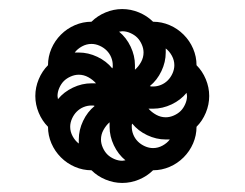

<svg xmlns="http://www.w3.org/2000/svg" viewBox="-20 -552 540 424"><path d="M250 -197Q252 -197 253.5 -197.5Q255 -198 257 -198Q241 -211 231.5 -231Q222 -251 222 -272V-282Q214 -275 208.5 -265Q203 -255 203 -244Q203 -235 207 -226Q211 -217 217 -211Q223 -205 232 -201Q241 -197 250 -197ZM228 -401Q229 -403 229 -404.5Q229 -406 229 -408Q229 -417 225.5 -425.5Q222 -434 215.5 -440.5Q209 -447 200 -451Q191 -455 182 -455Q171 -455 161 -449.5Q151 -444 145 -436H154Q175 -436 195 -426.5Q215 -417 228 -401ZM278 -398Q286 -405 291.5 -415Q297 -425 297 -436Q297 -445 293 -454Q289 -463 283 -469Q277 -475 268 -479Q259 -483 250 -483Q248 -483 246.5 -482.5Q245 -482 243 -482Q259 -469 268.5 -449Q278 -429 278 -408ZM346 -293Q355 -293 364 -297Q373 -301 379 -307Q385 -313 389 -322Q393 -331 393 -340Q393 -342 392.5 -343.5Q392 -345 392 -347Q379 -331 359 -321.5Q339 -312 318 -312H308Q315 -304 325 -298.5Q335 -293 346 -293ZM108 -333Q121 -349 141 -358.5Q161 -368 182 -368H192Q185 -376 175 -381.5Q165 -387 154 -387Q145 -387 136 -383Q127 -379 121 -373Q115 -367 111 -358Q107 -349 107 -340Q107 -338 107.5 -336.5Q108 -335 108 -333ZM154 -235V-244Q154 -265 163.5 -285Q173 -305 189 -318Q187 -319 185.5 -319Q184 -319 182 -319Q173 -319 164.5 -315.5Q156 -312 149.5 -305.5Q143 -299 139 -290Q135 -281 135 -272Q135 -261 140.5 -251Q146 -241 154 -235ZM318 -225Q329 -225 339 -230.5Q349 -236 355 -244H346Q325 -244 305 -253.5Q285 -263 272 -279Q271 -277 271 -275.5Q271 -274 271 -272Q271 -263 274.5 -254.5Q278 -246 284.5 -239.5Q291 -233 300 -229Q309 -225 318 -225ZM318 -361Q327 -361 335.5 -364.5Q344 -368 350.5 -374.5Q357 -381 361 -390Q365 -399 365 -408Q365 -419 359.5 -429Q354 -439 346 -445V-436Q346 -415 336.5 -395Q327 -375 311 -362Q313 -361 314.5 -361Q316 -361 318 -361ZM250 -148Q231 -148 213 -155.5Q195 -163 182 -176Q163 -176 145.5 -183.5Q128 -191 114.5 -204.5Q101 -218 93.5 -235.5Q86 -253 86 -272Q73 -285 65.5 -303Q58 -321 58 -340Q58 -359 65.5 -377Q73 -395 86 -408Q86 -427 93.5 -444.5Q101 -462 114.5 -475.5Q128 -489 145.5 -496.5Q163 -504 182 -504Q195 -517 213 -524.5Q231 -532 250 -532Q269 -532 287 -524.5Q305 -517 318 -504Q337 -504 354.5 -496.5Q372 -489 385.5 -475.5Q399 -462 406.5 -444.5Q414 -427 414 -408Q427 -395 434.5 -377Q442 -359 442 -340Q442 -321 434.5 -303Q427 -285 414 -272Q414 -253 406.5 -235.5Q399 -218 385.5 -204.5Q372 -191 354.5 -183.5Q337 -176 318 -176Q305 -163 287 -155.5Q269 -148 250 -148Z"/></svg>

Font: Iosevka Term Curly Extrabold
Style: Regular
Weight: 800
Designer: Belleve Invis
Foundry: Belleve Invis
Version: Version 32.3.0